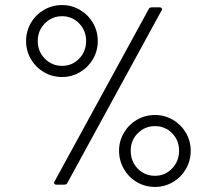

<svg xmlns="http://www.w3.org/2000/svg" viewBox="-20 -729 855 758"><path d="M83 -567Q83 -606 102 -638.5Q121 -671 153.5 -690Q186 -709 225 -709Q263 -709 295.5 -690Q328 -671 347 -638.5Q366 -606 366 -567Q366 -528 347 -495.5Q328 -463 295.5 -444Q263 -425 225 -425Q186 -425 153.5 -444Q121 -463 102 -495.5Q83 -528 83 -567ZM195 -12 567 -693Q570 -700 579 -700H611Q616 -700 618.5 -696.5Q621 -693 618 -688L246 -7Q243 0 234 0H202Q197 0 194.5 -3.5Q192 -7 195 -12ZM320 -567Q320 -608 292.5 -636.5Q265 -665 225 -665Q185 -665 157 -636.5Q129 -608 129 -567Q129 -526 157 -497.5Q185 -469 225 -469Q265 -469 292.5 -497.5Q320 -526 320 -567ZM450 -134Q450 -172 469 -204.5Q488 -237 520.5 -256Q553 -275 592 -275Q630 -275 662.5 -256Q695 -237 714 -204.5Q733 -172 733 -134Q733 -95 714 -62Q695 -29 662.5 -10Q630 9 592 9Q553 9 520.5 -10Q488 -29 469 -62Q450 -95 450 -134ZM687 -134Q687 -175 659.5 -203Q632 -231 592 -231Q552 -231 524 -203Q496 -175 496 -134Q496 -92 523.5 -63.5Q551 -35 592 -35Q632 -35 659.5 -64Q687 -93 687 -134Z"/></svg>

Font: Barlow Semi Condensed
Style: Regular
Weight: 400
Width: 4
Designer: Jeremy Tribby
Foundry: Tribby Type
Version: Version 1.408;December 10, 2018;FontCreator 11.5.0.2430 64-b